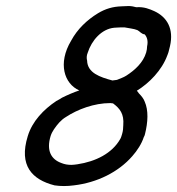

<svg xmlns="http://www.w3.org/2000/svg" viewBox="-20 -615 588 637"><path d="M72 -163C42 -66 86 -19 161 0C181 3 203 3 225 0C302 -9 373 -44 419 -97C435 -115 450 -138 457 -160C459 -163 460 -166 461 -170C471 -210 473 -249 460 -278C457 -287 449 -297 441 -305C438 -309 436 -312 434 -314C475 -339 517 -382 535 -431C536 -434 538 -438 539 -442C541 -449 542 -455 544 -462C557 -519 535 -558 492 -578C476 -585 458 -593 432 -591C426 -593 415 -595 407 -595C399 -595 391 -594 383 -594C354 -593 330 -586 305 -571C269 -549 237 -519 216 -480C171 -405 193 -337 243 -315C225 -309 204 -300 186 -291C180 -287 173 -283 167 -280C125 -252 87 -213 72 -163ZM148 -164C151 -173 154 -178 159 -186C170 -202 182 -217 199 -227C237 -252 292 -273 346 -273C349 -273 352 -272 355 -272C378 -255 392 -237 389 -200C389 -190 388 -180 385 -170C383 -164 382 -159 379 -154C352 -106 297 -79 237 -70C230 -69 223 -68 217 -68C204 -68 194 -70 184 -74C150 -86 133 -115 148 -164ZM271 -440C284 -481 317 -519 359 -523C365 -523 371 -524 378 -524H394C408 -521 424 -520 436 -515C444 -511 449 -502 460 -501C468 -492 472 -479 468 -461C468 -455 467 -448 465 -441C455 -407 427 -382 399 -364C390 -358 377 -354 368 -350C363 -349 358 -349 353 -348C312 -359 270 -373 269 -414C267 -421 267 -431 271 -440Z"/></svg>

Font: SolarCharger
Style: 552
Weight: 400
Designer: Mew Too
Foundry: Cannot Into Space Fonts/KineticPlasma Fonts
Version: Version 1.100